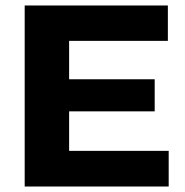

<svg xmlns="http://www.w3.org/2000/svg" viewBox="-20 -680 674 700"><path d="M70 0V-660H592V-531H232V-391H544V-274H232V-130H595V0Z"/></svg>

Font: Bricolage Grotesque 10pt ExtraBold
Style: Regular
Weight: 800
Designer: Mathieu Triay
Foundry: Atelier Triay
Version: Version 1.000; ttfautohint (v1.8.4.7-5d5b);gftools[0.9.32]